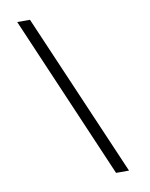

<svg xmlns="http://www.w3.org/2000/svg" viewBox="-93 -754 775 993"><g transform="rotate(-10 294.5 -257.5)"><path d="M435 171 67 -686H134L503 171Z"/></g></svg>

Font: Chivo Medium ExtraLight
Style: Italic
Weight: 250
Italic angle: -8.05°
Version: Version 2.002